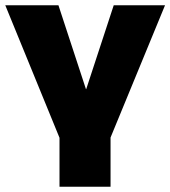

<svg xmlns="http://www.w3.org/2000/svg" viewBox="-35 -526 644 726"><path d="M190 180V-5L-15 -506H186L290 -189H291L395 -506H589L383 -6V180Z"/></svg>

Font: Nunito Sans 7pt Black
Style: Regular
Weight: 900
Designer: Vernon Adams
Foundry: Vernon Adams
Version: Version 3.101;gftools[0.9.27]